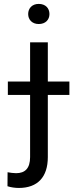

<svg xmlns="http://www.w3.org/2000/svg" viewBox="-20 -744 391 978"><path d="M133.3 -528.3V-328.6H20V-260.3H133.3V56.2C133.3 113.8 107.4 138.2 62 138.2C47.9 138.2 30.8 135.7 18.6 133.3L18.1 204.6C35.2 210.4 57.6 213.4 75.7 213.4C171.9 213.4 223.6 157.7 223.6 56.2V-260.3H333.5V-328.6H223.6V-528.3ZM123.5 -672.4C123.5 -643.6 144 -621.6 177.2 -621.6C211.9 -621.6 231.9 -643.6 231.9 -672.4C231.9 -702.1 211.9 -724.1 177.2 -724.1C144 -724.1 123.5 -702.1 123.5 -672.4Z"/></svg>

Font: Bert Sans
Style: Regular
Weight: 400
Designer: Christian Robertson (Google), Cristiano Sobral
Foundry: Google, Cristiano Sobral
Version: Version 3.101